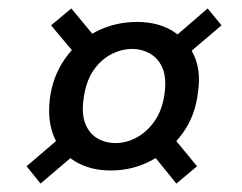

<svg xmlns="http://www.w3.org/2000/svg" viewBox="-20 -525 574 455"><path d="M243 -121Q194 -121 159 -142Q124 -163 108 -201Q92 -239 98 -290Q105 -345 134.5 -386.5Q164 -428 208.5 -450.5Q253 -473 305 -473Q353 -473 387.5 -452.5Q422 -432 439.5 -394.5Q457 -357 449 -306Q443 -251 413 -209.5Q383 -168 338.5 -144.5Q294 -121 243 -121ZM76 -90 43 -131 140 -214 176 -175ZM398 -90 333 -170 381 -211 447 -131ZM254 -186Q280 -186 304.5 -199.5Q329 -213 347 -239Q365 -265 370 -304Q375 -341 365 -364Q355 -387 335.5 -398Q316 -409 293 -409Q267 -409 242 -395.5Q217 -382 200 -356Q183 -330 178 -290Q173 -254 182.5 -231Q192 -208 211 -197Q230 -186 254 -186ZM169 -384 101 -465 149 -505 217 -423ZM405 -380 376 -422 472 -505 505 -465Z"/></svg>

Font: DM Sans 11pt
Style: Italic
Weight: 400
Italic angle: -10°
Version: Version 4.004;gftools[0.9.30]